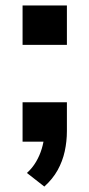

<svg xmlns="http://www.w3.org/2000/svg" viewBox="-20 -521 329 706"><path d="M143 165 79 115Q99 97 112.5 74Q126 51 133.5 26Q141 1 143 -23L171 0H63V-145H226V-39Q226 -1 218 35.5Q210 72 192 104.5Q174 137 143 165ZM63 -356V-501H226V-356Z"/></svg>

Font: Nunito Sans 7pt
Style: Bold
Weight: 700
Designer: Vernon Adams
Foundry: Vernon Adams
Version: Version 3.101;gftools[0.9.27]